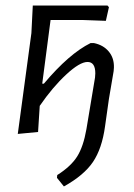

<svg xmlns="http://www.w3.org/2000/svg" viewBox="-20 -478 481 691"><path d="M44 4 93 -359 98 -458H367L372 -452L361 -403L278 -406H162L132 -177H138Q229 -285 306 -323H318Q352 -316 371.5 -292.5Q391 -269 390 -235L389 -222L372 -122L358 -23Q347 57 314.5 105Q282 153 210 193L185 162L186 152Q235 121 257.5 85.5Q280 50 291 -13L322 -199L323 -214Q323 -255 295 -255Q267 -255 218 -209.5Q169 -164 123 -97L117 -3Z"/></svg>

Font: Alegreya Sans
Style: Italic
Weight: 400
Italic angle: -7°
Designer: Juan Pablo del Peral
Foundry: Huerta Tipografica
Version: Version 2.007